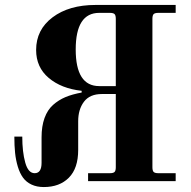

<svg xmlns="http://www.w3.org/2000/svg" viewBox="-20 -732 772 776"><path d="M286 -532C286 -630.7 317.7 -680 381 -680H424C433.3 -680 439.7 -678.3 443 -675C446.3 -671.7 448 -665.3 448 -656V-384H381C317.7 -384 286 -433.3 286 -532ZM38 -180C38 -155.3 39 -133.3 41 -114C43 -94.7 46.7 -76.2 52 -58.5C57.3 -40.8 64.3 -26 73 -14C81.7 -2 93.2 7.3 107.5 14C121.8 20.7 138.3 24 157 24C199.7 24 233.5 11.3 258.5 -14C283.5 -39.3 296 -76.7 296 -126V-242C296 -274 303.8 -300.3 319.5 -321C335.2 -341.7 359.3 -352 392 -352H448V-56C448 -46.7 446.3 -40.3 443 -37C439.7 -33.7 433.3 -32 424 -32H336V0H690V-32H620C610.7 -32 604.3 -33.7 601 -37C597.7 -40.3 596 -46.7 596 -56V-656C596 -665.3 597.7 -671.7 601 -675C604.3 -678.3 610.7 -680 620 -680H690V-712H366C294.7 -712 236.8 -695.3 192.5 -662C148.2 -628.7 126 -584.7 126 -530C126 -483.3 143 -445.7 177 -417C211 -388.3 255.3 -371 310 -365V-358C284.7 -353.3 262.8 -347.2 244.5 -339.5C226.2 -331.8 209.5 -321.3 194.5 -308C179.5 -294.7 168 -277 160 -255C152 -233 148 -207 148 -177V-74C148 -46 138.7 -32 120 -32C102.7 -32 90 -46.3 82 -75C74 -103.7 70 -138.7 70 -180Z"/></svg>

Font: Km Standard TT
Style: Bold
Weight: 700
Designer: Alexey Kryukov <alexios@thessalonica.org.ru>
Version: Version 2.0.2